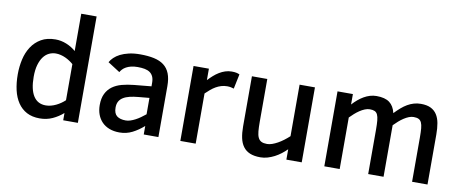

<svg xmlns="http://www.w3.org/2000/svg" viewBox="-65 -1002 3098 1292"><g transform="rotate(10 1484.0 -356.0)"><path d="M405.8 0V-49.8Q374 -21.5 334.2 -3.2Q294.4 15.1 247.1 15.1Q195.3 15.1 158.2 -4.6Q121.1 -24.4 97.2 -60.1Q73.2 -95.7 62 -144.5Q50.8 -193.4 50.8 -252Q50.8 -304.7 62 -354.2Q73.2 -403.8 98.4 -442.1Q123.5 -480.5 163.6 -503.7Q203.6 -526.9 261.2 -526.9Q299.3 -526.9 336.2 -512Q373 -497.1 400.9 -472.2V-727.1H505.9V0ZM400.9 -382.8Q389.2 -393.1 375.2 -402.3Q361.3 -411.6 345.7 -418.7Q330.1 -425.8 313.5 -429.9Q296.9 -434.1 279.8 -434.1Q255.4 -434.1 233.4 -423.6Q211.4 -413.1 195.1 -391.1Q178.7 -369.1 168.9 -335.2Q159.2 -301.3 159.2 -253.9Q159.2 -168 187.7 -123Q216.3 -78.1 272 -78.1Q289.6 -78.1 307.4 -82.8Q325.2 -87.4 341.8 -95.5Q358.4 -103.5 373.5 -114Q388.7 -124.5 400.9 -136.2Z M956.1 0V-58.1Q919.9 -25.9 879.6 -5.4Q839.4 15.1 792 15.1Q752.9 15.1 722.7 3.4Q692.4 -8.3 671.9 -29.5Q651.4 -50.8 640.6 -79.8Q629.9 -108.9 629.9 -144Q629.9 -190.4 645.3 -221.7Q660.6 -252.9 687.7 -272.7Q714.8 -292.5 752.2 -302.5Q789.6 -312.5 834 -316.9L951.2 -328.1V-352.1Q951.2 -377.4 943.6 -394.3Q936 -411.1 921.6 -421.4Q907.2 -431.6 886 -435.8Q864.7 -439.9 837.9 -439.9Q812 -439.9 792.7 -435.1Q773.4 -430.2 759.3 -422.4Q745.1 -414.6 735.8 -404.5Q726.6 -394.5 721.2 -384.8L638.2 -438Q647.5 -454.6 663.8 -470.5Q680.2 -486.3 704.6 -498.8Q729 -511.2 762.5 -519Q795.9 -526.9 839.8 -526.9Q893.6 -526.9 934.1 -518.1Q974.6 -509.3 1001.7 -488.8Q1028.8 -468.3 1042.5 -433.8Q1056.2 -399.4 1056.2 -348.1V0ZM951.2 -249 877.9 -242.2Q844.2 -239.3 818.1 -232.9Q792 -226.6 774.2 -215.3Q756.3 -204.1 747.1 -187.3Q737.8 -170.4 737.8 -146Q737.8 -105.5 759.3 -88.6Q780.8 -71.8 819.8 -71.8Q835 -71.8 851.3 -77.1Q867.7 -82.5 884.5 -91.3Q901.4 -100.1 918.2 -112.1Q935.1 -124 951.2 -137.2Z M1499 -409.2Q1491.2 -412.1 1478.8 -414.6Q1466.3 -417 1453.1 -417Q1431.6 -417 1412.6 -411.1Q1393.6 -405.3 1376.2 -395.3Q1358.9 -385.3 1342.8 -371.6Q1326.7 -357.9 1311 -342.8V0H1206.1V-512.2H1311V-434.1Q1327.6 -451.7 1345.2 -467.3Q1362.8 -482.9 1382.1 -494.6Q1401.4 -506.3 1422.4 -513.2Q1443.4 -520 1466.8 -520Q1484.9 -520 1497.8 -517.3Q1510.7 -514.6 1520 -509.8Z M1930.7 0V-70.8Q1913.6 -53.7 1893.3 -38.1Q1873 -22.5 1850.3 -10.7Q1827.6 1 1803.5 8.1Q1779.3 15.1 1754.9 15.1Q1711.9 15.1 1683.1 2.9Q1654.3 -9.3 1637 -33Q1619.6 -56.6 1612.3 -91.1Q1605 -125.5 1605 -169.9V-512.2H1710V-220.2Q1710 -181.6 1712.4 -155Q1714.8 -128.4 1722.7 -112.1Q1730.5 -95.7 1745.1 -88.4Q1759.8 -81.1 1783.7 -81.1Q1799.8 -81.1 1818.1 -87.4Q1836.4 -93.8 1855.7 -104.5Q1875 -115.2 1894 -129.6Q1913.1 -144 1930.7 -160.2V-512.2H2035.6V0Z M2789.6 0V-301.8Q2789.6 -339.8 2787.4 -364.7Q2785.2 -389.6 2778.3 -404.3Q2771.5 -418.9 2758.8 -425Q2746.1 -431.2 2724.6 -431.2Q2709 -431.2 2692.4 -424.6Q2675.8 -418 2658.9 -407Q2642.1 -396 2625.7 -381.6Q2609.4 -367.2 2594.7 -352.1V0H2489.7V-301.8Q2489.7 -340.8 2487.3 -366Q2484.9 -391.1 2478 -405.5Q2471.2 -419.9 2458.7 -425.5Q2446.3 -431.2 2425.8 -431.2Q2409.2 -431.2 2391.6 -424.1Q2374 -417 2356.9 -405.5Q2339.8 -394 2324 -379.9Q2308.1 -365.7 2294.9 -352.1V0H2189.9V-512.2H2294.9V-440.9Q2311.5 -459.5 2330.1 -475.1Q2348.6 -490.7 2368.4 -502.2Q2388.2 -513.7 2409.7 -520.3Q2431.2 -526.9 2454.6 -526.9Q2512.7 -526.9 2543.5 -503.7Q2574.2 -480.5 2585 -433.1Q2606 -455.1 2626 -472.4Q2646 -489.7 2666.7 -501.7Q2687.5 -513.7 2710 -520.3Q2732.4 -526.9 2757.8 -526.9Q2798.8 -526.9 2825.2 -513.9Q2851.6 -501 2867.2 -476.8Q2882.8 -452.6 2888.9 -418.5Q2895 -384.3 2895 -341.8V0Z"/></g></svg>

Font: Clear Sans Medium
Style: Regular
Weight: 500
Foundry: Intel Corporation
Version: Version 1.00